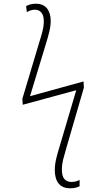

<svg xmlns="http://www.w3.org/2000/svg" viewBox="-20 -786 570 1030"><path d="M356 224Q315 224 294.5 198.5Q274 173 274 127Q274 97 281.5 65.5Q289 34 298 6L389 -302L102 -224L100 -256L191 -560Q200 -588 207.5 -617Q215 -646 215 -671Q215 -703 202 -718.5Q189 -734 167 -734Q155 -734 143.5 -730Q132 -726 124 -721L120 -753Q130 -759 143 -762.5Q156 -766 172 -766Q212 -766 232 -741Q252 -716 252 -674Q252 -647 244.5 -616Q237 -585 227 -553L141 -270L428 -349L430 -316L335 11Q327 37 319.5 67Q312 97 312 125Q312 159 325.5 174.5Q339 190 363 190Q376 190 387.5 187Q399 184 407 179V213Q398 218 385.5 221Q373 224 356 224Z"/></svg>

Font: Noto Sans Mono Condensed ExtraLight
Style: Regular
Weight: 200
Width: 3
Designer: Monotype Design Team
Foundry: Monotype Imaging Inc.
Version: Version 2.014; ttfautohint (v1.8.4.7-5d5b)